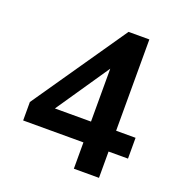

<svg xmlns="http://www.w3.org/2000/svg" viewBox="-128 -812 856 919"><g transform="rotate(20 300.0 -352.5)"><path d="M349 0V-134H42V-228L371 -705H477V-240H576V-134H477V0ZM349 -240V-552H378L142 -206V-240Z"/></g></svg>

Font: NunitoSans3
Style: Bold
Weight: 700
Designer: Vernon Adams
Foundry: Vernon Adams
Version: Version 3.101;gftools[0.9.27]